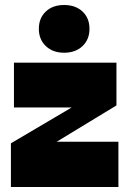

<svg xmlns="http://www.w3.org/2000/svg" viewBox="-20 -752 520 772"><path d="M23.9 0V-175.8L268.1 -319.8H36.1V-500H448.2V-328.1L208 -182.1H456.1V0ZM237.8 -540Q192.4 -540 164.3 -566.7Q136.2 -593.3 136.2 -636.2Q136.2 -679.2 164.1 -705.6Q191.9 -731.9 237.8 -731.9Q283.7 -731.9 311.8 -705.6Q339.8 -679.2 339.8 -636.2Q339.8 -593.3 311.8 -566.7Q283.7 -540 237.8 -540Z"/></svg>

Font: Apfel Grotezk Satt
Style: Regular
Weight: 900
Designer: Luigi Gorlero
Foundry: © 2023, Luigi Gorlero & Collletttivo
Version: Version 2.000;Glyphs 3.2 (3217)